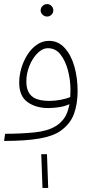

<svg xmlns="http://www.w3.org/2000/svg" viewBox="-20 -685 449 940"><path d="M0 5 5 -30Q79 -30 146 -36.5Q213 -43 252 -67Q273 -79 292 -103Q311 -127 320 -175Q296 -164 268 -160Q240 -156 216 -156Q156 -156 115 -185Q74 -214 74 -281Q74 -315 84.5 -351Q95 -387 114.5 -417.5Q134 -448 161 -466.5Q188 -485 220 -485Q265 -485 296.5 -450.5Q328 -416 344 -360Q360 -304 360 -239Q360 -176 342 -127Q324 -78 276 -44Q239 -18 171.5 -6.5Q104 5 0 5ZM109 -287Q109 -248 124 -227Q139 -206 164.5 -198.5Q190 -191 221 -191Q247 -191 275 -196Q303 -201 324 -210Q325 -227 325 -245Q325 -294 312.5 -341Q300 -388 276 -418.5Q252 -449 215 -449Q188 -449 163.5 -424.5Q139 -400 124 -362.5Q109 -325 109 -287ZM211 -604Q198 -604 188.5 -613Q179 -622 179 -634Q179 -647 188.5 -656Q198 -665 211 -665Q223 -665 232 -656Q241 -647 241 -634Q241 -622 232 -613Q223 -604 211 -604ZM188 235 182 70H210L216 235Z"/></svg>

Font: Noto Sans Arabic UI SmCn XLt
Style: Regular
Weight: 200
Width: 4
Designer: Monotype Design Team, Nadine Chahine and Nizar Qandah
Foundry: Monotype Imaging Inc.
Version: Version 2.010; ttfautohint (v1.8.4.7-5d5b)